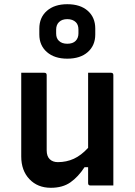

<svg xmlns="http://www.w3.org/2000/svg" viewBox="-20 -882 640 913"><path d="M191 -536Q202 -536 202 -525V-167Q202 -139 216.5 -125Q231 -111 255 -111Q296 -111 331 -127Q366 -143 399 -179V-536H508Q519 -536 519 -525V0H410Q399 0 399 -11V-87H382Q352 -41 315 -15Q278 11 222 11Q159 11 120 -30Q81 -71 81 -138V-536ZM300 -862Q362 -862 397.5 -830.5Q433 -799 433 -746V-718Q433 -666 397.5 -634.5Q362 -603 300 -603Q239 -603 203 -634.5Q167 -666 167 -718V-746Q167 -799 203 -830.5Q239 -862 300 -862ZM300 -791Q275 -791 261 -777.5Q247 -764 247 -741V-723Q247 -700 260 -688Q274 -674 300 -674Q326 -674 339.5 -687.5Q353 -701 353 -723V-741Q353 -764 341 -776Q326 -791 300 -791Z"/></svg>

Font: Recursive Sn Lnr St SmB
Style: Regular
Weight: 600
Version: Version 1.079;hotconv 1.0.112;makeotfexe 2.5.65598; ttfautoh